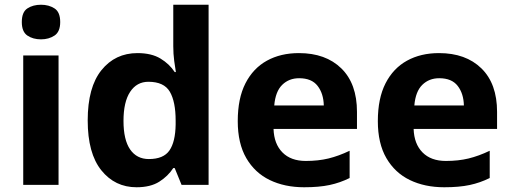

<svg xmlns="http://www.w3.org/2000/svg" viewBox="-20 -780 2160 810"><path d="M153 -760Q186 -760 210 -744.5Q234 -729 234 -687Q234 -646 210 -630Q186 -614 153 -614Q119 -614 95.5 -630Q72 -646 72 -687Q72 -729 95.5 -744.5Q119 -760 153 -760ZM227 -546V0H78V-546Z M556 10Q465 10 407.5 -61.5Q350 -133 350 -272Q350 -412 408 -484Q466 -556 560 -556Q619 -556 657 -533Q695 -510 717 -476H722Q719 -492 715 -522.5Q711 -553 711 -585V-760H860V0H746L717 -71H711Q689 -37 652 -13.5Q615 10 556 10ZM608 -109Q670 -109 695 -145.5Q720 -182 721 -255V-271Q721 -351 696.5 -393Q672 -435 606 -435Q557 -435 529 -392.5Q501 -350 501 -270Q501 -190 529 -149.5Q557 -109 608 -109Z M1241 -556Q1354 -556 1420 -491.5Q1486 -427 1486 -308V-236H1134Q1136 -173 1171.5 -137Q1207 -101 1270 -101Q1323 -101 1366 -111.5Q1409 -122 1455 -144V-29Q1415 -9 1370.5 0.5Q1326 10 1263 10Q1181 10 1118 -20.5Q1055 -51 1019 -113Q983 -175 983 -269Q983 -365 1015.5 -428.5Q1048 -492 1106 -524Q1164 -556 1241 -556ZM1242 -450Q1199 -450 1170.5 -422Q1142 -394 1137 -335H1346Q1345 -385 1320 -417.5Q1295 -450 1242 -450Z M1832 -556Q1945 -556 2011 -491.5Q2077 -427 2077 -308V-236H1725Q1727 -173 1762.5 -137Q1798 -101 1861 -101Q1914 -101 1957 -111.5Q2000 -122 2046 -144V-29Q2006 -9 1961.5 0.5Q1917 10 1854 10Q1772 10 1709 -20.5Q1646 -51 1610 -113Q1574 -175 1574 -269Q1574 -365 1606.5 -428.5Q1639 -492 1697 -524Q1755 -556 1832 -556ZM1833 -450Q1790 -450 1761.5 -422Q1733 -394 1728 -335H1937Q1936 -385 1911 -417.5Q1886 -450 1833 -450Z"/></svg>

Font: Noto Sans Kannada
Style: Bold
Weight: 700
Designer: Jelle Bosma - Monotype Design Team
Foundry: Monotype Imaging Inc.
Version: Version 2.005; ttfautohint (v1.8.4.7-5d5b)